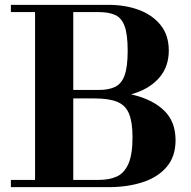

<svg xmlns="http://www.w3.org/2000/svg" viewBox="-20 -774 791 794"><path d="M25 0V-30H388Q432 -30 463 -44Q494 -58 511 -96.5Q528 -135 528 -206Q528 -269 513.5 -304Q499 -339 464.5 -353Q430 -367 371 -367L341 -402Q450 -402 532 -381.5Q614 -361 660 -315.5Q706 -270 706 -194Q706 -127 669.5 -84Q633 -41 570 -20.5Q507 0 428 0ZM125 -15V-754H283V-15ZM228 -367V-402H388Q430 -402 456.5 -415Q483 -428 495.5 -463Q508 -498 508 -564Q508 -631 495.5 -665.5Q483 -700 456.5 -712Q430 -724 388 -724H25V-754H428Q498 -754 554.5 -733Q611 -712 644.5 -670Q678 -628 678 -565Q678 -500 641 -455.5Q604 -411 539 -389Q474 -367 388 -367Z"/></svg>

Font: Libre Bodoni
Style: Regular
Weight: 400
Designer: Pablo Impallari, Rodrigo Fuenzalida
Foundry: Impallari Type
Version: Version 2.005;gftools[0.9.23]